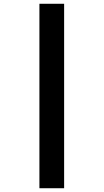

<svg xmlns="http://www.w3.org/2000/svg" viewBox="-20 -780 549 1018"><path d="M189 -760H320V218H189Z"/></svg>

Font: Noto Sans Thai Looped UI Black
Style: Regular
Weight: 900
Designer: Cadson Demak Team
Foundry: Cadson Demak Co., Ltd.
Version: Version 1.000